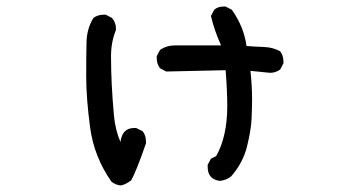

<svg xmlns="http://www.w3.org/2000/svg" viewBox="-20 -478 1040 588"><path d="M349 90Q333 88 321 78Q268 2 256 -87.5Q244 -177 244 -244Q244 -310 245 -350Q246 -390 266 -423Q279 -433 298 -433H304L323 -423Q335 -409 335 -391V-386Q320 -349 320 -306Q320 -222 329 -124Q333 -80 349 -43Q354 -86 391 -86H397L417 -76Q427 -63 427 -45V-39Q398 45 382 74Q364 88 349 90ZM653 76Q616 71 616 33V27L626 8L642 0Q676 -60 676 -154Q676 -199 671 -263L489 -259L470 -269Q460 -282 460 -300V-306L470 -325Q490 -339 516 -339H657Q636 -386 626 -429L636 -448Q647 -458 665 -458H671L690 -448Q727 -396 735 -337Q763 -335 789.5 -334Q816 -333 838 -321Q848 -308 848 -290V-284L838 -265Q824 -255 807 -255L747 -261Q752 -214 752 -174Q752 -151 750.5 -115.5Q749 -80 736.5 -29.5Q724 21 688 62Q673 74 653 76Z"/></svg>

Font: Xiaolai SC
Style: Regular
Weight: 400
Designer: Nozomi Seto 瀬戸のぞみ
Version: Version 3.11;December 4, 2020;FontCreator 13.0.0.2613 64-bit